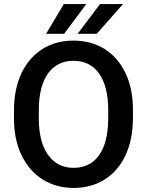

<svg xmlns="http://www.w3.org/2000/svg" viewBox="-20 -922 729 952"><path d="M639.2 -375C639.2 -446.8 627 -508.3 602.1 -560.1C552.7 -663.1 461.4 -720.7 344.2 -720.7C286.1 -720.7 235.4 -707 190.9 -679.2C102.5 -623.5 49.3 -518.1 49.3 -375V-335.9C49.3 -264.2 62 -202.6 87.4 -151.4C137.7 -47.9 229.5 9.8 345.2 9.8C520.5 9.8 639.2 -121.6 639.2 -335.9ZM516.6 -335.9C516.6 -177.2 454.6 -89.8 345.2 -89.8C291.5 -89.8 249.5 -110.8 218.8 -153.3C188 -195.8 172.4 -256.3 172.4 -335.9V-376C172.4 -534.2 236.8 -620.6 344.2 -620.6C453.1 -620.6 516.6 -534.2 516.6 -376ZM459.5 -754.4 589.8 -901.9H476.1L364.7 -754.4ZM297.9 -754.4 407.7 -901.9H296.4L208.5 -754.4Z"/></svg>

Font: Vazirmatn Medium
Style: Regular
Weight: 500
Designer: Saber Rastikerdar
Foundry: Saber Rastikerdar
Version: Version 33.003